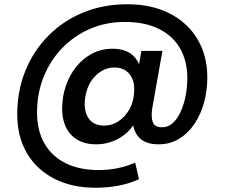

<svg xmlns="http://www.w3.org/2000/svg" viewBox="-20 -672 1063 902"><path d="M428 210Q318 210 235 167.5Q152 125 106.5 47.5Q61 -30 61 -135Q61 -245 99 -339Q137 -433 206.5 -503.5Q276 -574 370.5 -613Q465 -652 578 -652Q693 -652 777.5 -608.5Q862 -565 908 -487.5Q954 -410 954 -308Q954 -248 939 -192Q924 -136 894.5 -91.5Q865 -47 822.5 -20.5Q780 6 724 6Q657 6 627 -33.5Q597 -73 605 -136L608 -169L627 -123Q603 -63 549.5 -28.5Q496 6 432 6Q356 6 314 -39Q272 -84 272 -162Q272 -217 289 -267.5Q306 -318 337.5 -357.5Q369 -397 412.5 -420Q456 -443 509 -443Q569 -443 603 -413Q637 -383 644 -327L623 -312L644 -433H743L695 -162Q689 -122 698 -98Q707 -74 741 -74Q771 -74 793 -95Q815 -116 830 -150Q845 -184 852.5 -224.5Q860 -265 860 -303Q860 -386 825.5 -445.5Q791 -505 725 -537Q659 -569 567 -569Q478 -569 403 -536.5Q328 -504 272 -446Q216 -388 185 -310.5Q154 -233 154 -144Q154 -58 189 2.5Q224 63 289 95Q354 127 444 127Q489 127 533 118Q577 109 615 92L633 170Q587 191 535 200.5Q483 210 428 210ZM470 -82Q506 -82 537 -102.5Q568 -123 588 -158.5Q608 -194 610 -239Q613 -272 603.5 -297.5Q594 -323 572.5 -339Q551 -355 517 -355Q486 -355 460 -340Q434 -325 415.5 -301Q397 -277 387.5 -246Q378 -215 378 -182Q378 -138 401 -110Q424 -82 470 -82Z"/></svg>

Font: DM Sans 28pt SemiBold
Style: Italic
Weight: 600
Italic angle: -10°
Version: Version 4.004;gftools[0.9.30]